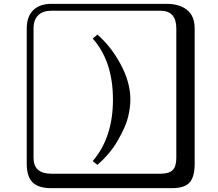

<svg xmlns="http://www.w3.org/2000/svg" viewBox="-20 -774 1140 1006"><path d="M663.1 -252Q663.1 -210.9 651.1 -160.9Q639.2 -110.8 597.7 -38.8Q556.2 33.2 490.2 89.8L465.8 69.8Q571.8 -53.2 571.8 -252Q571.8 -453.1 465.8 -571.8L490.2 -592.8Q561 -531.7 612.1 -437.3Q663.1 -342.8 663.1 -252ZM249 -717.8Q204.1 -717.8 179.9 -693.8Q155.8 -669.9 155.8 -625V53.2Q155.8 136.2 249 136.2H820.8Q865.7 136.2 884.8 117.2Q903.8 98.1 903.8 53.2V-625Q903.8 -717.8 820.8 -717.8ZM1000 84Q1000 152.8 973.4 182.4Q946.8 211.9 880.9 211.9H249Q181.2 211.9 150.6 181.4Q120.1 150.9 120.1 84V-625Q120.1 -687 154.1 -720.5Q188 -753.9 249 -753.9H851.1Q920.9 -753.9 960.4 -721.9Q1000 -689.9 1000 -625Z"/></svg>

Font: Linux Biolinum Keyboard O
Style: Regular
Weight: 700
Designer: Philipp H. Poll
Foundry: Philipp H. Poll
Version: Version 0.6.1